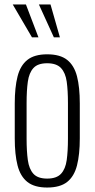

<svg xmlns="http://www.w3.org/2000/svg" viewBox="-20 -830 423 859"><path d="M191 9Q134 9 102.5 -16Q71 -41 58.5 -90Q46 -139 46 -211V-367Q46 -439 58.5 -488Q71 -537 102.5 -562Q134 -587 191 -587Q249 -587 280.5 -562Q312 -537 324.5 -488.5Q337 -440 337 -367V-211Q337 -139 324.5 -90Q312 -41 280.5 -16Q249 9 191 9ZM191 -31Q233 -31 253 -52.5Q273 -74 278.5 -114Q284 -154 284 -209V-369Q284 -425 278.5 -464.5Q273 -504 253 -525.5Q233 -547 191 -547Q149 -547 129.5 -525.5Q110 -504 104.5 -464.5Q99 -425 99 -369V-209Q99 -154 104.5 -114Q110 -74 129.5 -52.5Q149 -31 191 -31ZM123 -663 37 -810H96L152 -663ZM221 -663 154 -810H206L248 -663Z"/></svg>

Font: Oswald ExtraLight
Style: Regular
Weight: 250
Designer: Vernon Adams
Foundry: Vernon Adams
Version: Version 4.100; ttfautohint (v1.8.1.43-b0c9)